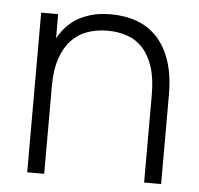

<svg xmlns="http://www.w3.org/2000/svg" viewBox="-45 -601 672 647"><g transform="rotate(5 291.5 -277.5)"><path d="M465.5 -296.5Q465.5 -352 453 -390.5Q440.5 -429 418.5 -453.2Q396.5 -477.5 365.8 -488.2Q335 -499 298.5 -499Q262.5 -499 231.2 -488.2Q200 -477.5 177 -453.2Q154 -429 140.8 -390.5Q127.5 -352 127.5 -296.5V0H70V-540H127.5V-458Q136.5 -475 150.8 -492.2Q165 -509.5 186.2 -523.5Q207.5 -537.5 236.8 -546.2Q266 -555 305 -555Q354 -555 394.2 -540Q434.5 -525 463 -493.8Q491.5 -462.5 507.2 -414.8Q523 -367 523 -301.5V0H465.5Z"/></g></svg>

Font: Vela Sans Light
Style: Regular
Weight: 300
Designer: Principal design: Mikhail Sharanda - project Manrope.
Design modification: Ravid Balaliev
Foundry: Mikhail Sharanda
Version: Version 1.001